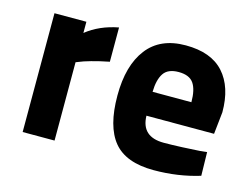

<svg xmlns="http://www.w3.org/2000/svg" viewBox="-77 -639 1022 779"><g transform="rotate(15 433.5 -249.5)"><path d="M67 0V-499H201V-452Q256 -496 335 -511V-367Q294 -359 260.5 -349.5Q227 -340 214 -334L201 -329V0Z M631 -106Q663 -106 708 -108Q753 -110 782 -112L811 -115L813 -16Q722 12 620 12Q503 12 451.5 -50.5Q400 -113 400 -243Q400 -369 454.5 -440Q509 -511 616 -511Q723 -511 776 -452Q829 -393 829 -287L819 -194H535Q537 -106 631 -106ZM534 -294H697Q697 -347 679 -373Q661 -399 616 -399Q571 -399 553 -372Q535 -345 534 -294Z"/></g></svg>

Font: TypoPRO Titillium Maps
Style: 999 wt
Weight: 900
Designer: Campivisivi
Foundry: Accademia di Belle Arti di Urbino and students of MA course of Visual design
Version: Version 001.001